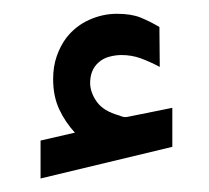

<svg xmlns="http://www.w3.org/2000/svg" viewBox="-20 -807 309 284"><path d="M90.8 -610.8Q76.7 -626 67.6 -645.3Q58.6 -664.6 58.6 -689.9Q58.6 -709 64 -724.1Q69.3 -739.3 78.1 -751Q91.8 -768.6 111.8 -777.6Q131.8 -786.6 152.8 -786.6Q174.3 -786.6 188 -781Q201.7 -775.4 215.8 -767.1L216.3 -708Q201.7 -715.8 188.2 -720.7Q174.8 -725.6 159.7 -725.6Q150.9 -725.6 141.6 -723.1Q132.3 -720.7 125 -713.9Q113.3 -703.1 113.3 -683.6Q113.8 -669.4 123.5 -656Q133.3 -642.6 156.2 -636.2Q158.7 -635.3 160.9 -634.5Q163.1 -633.8 165.5 -633.8Q167.5 -633.8 169.4 -634.3L234.9 -647.5V-589.8L40 -543V-599.1Z"/></svg>

Font: Vazir Black FD
Style: Black-FD
Weight: 900
Designer: Saber Rastikerdar
Foundry: Saber Rastikerdar
Version: Version 30.0.0